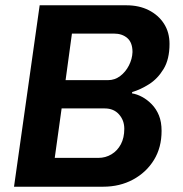

<svg xmlns="http://www.w3.org/2000/svg" viewBox="-20 -706 691 726"><path d="M33 0 130 -686H458Q506 -686 542.5 -667.5Q579 -649 600 -616.5Q621 -584 621 -540Q621 -482 598.5 -445Q576 -408 543.5 -387.5Q511 -367 480 -358L479 -353Q498 -350 517.5 -339.5Q537 -329 554 -311.5Q571 -294 581 -269.5Q591 -245 591 -211Q591 -148 562 -101Q533 -54 483 -27Q433 0 370 0ZM187 -109H352Q379 -109 401.5 -122.5Q424 -136 437 -160.5Q450 -185 450 -219Q450 -251 430 -273.5Q410 -296 376 -296H213ZM228 -403H389Q414 -403 434.5 -418.5Q455 -434 467.5 -458.5Q480 -483 481 -509Q481 -545 461.5 -562Q442 -579 411 -579H252Z"/></svg>

Font: Chivo Medium SemiBold
Style: Italic
Weight: 600
Italic angle: -8.05°
Version: Version 2.002